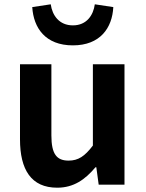

<svg xmlns="http://www.w3.org/2000/svg" viewBox="-20 -859 677 893"><path d="M246 14C323 14 376 -24 424 -81H428L439 0H559V-560H412V-182C374 -132 344 -112 299 -112C244 -112 219 -142 219 -229V-560H73V-211C73 -70 125 14 246 14ZM319 -648C446 -648 502 -729 507 -826L421 -839C414 -788 383 -741 319 -741C255 -741 223 -788 216 -839L130 -826C136 -729 191 -648 319 -648Z"/></svg>

Font: Noto Sans Mono CJK HK
Style: Bold
Weight: 700
Designer: Ryoko NISHIZUKA 西塚涼子 (kana, bopomofo & ideographs); Paul D. Hunt (Latin, Greek & Cyrillic); Sandoll Communications 산돌커뮤니
Foundry: Adobe
Version: Version 2.004;hotconv 1.0.118;makeotfexe 2.5.65603